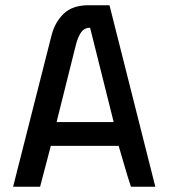

<svg xmlns="http://www.w3.org/2000/svg" viewBox="-20 -713 645 733"><path d="M177 -579Q190 -629 223.5 -661Q257 -693 318 -693H398L573 0H480Q467 -39 456 -77.5Q445 -116 433 -156H174L133 0H30ZM196 -247H414L324 -607Q301 -607 289 -588.5Q277 -570 270 -543Z"/></svg>

Font: Panefresco 600wt
Style: Regular
Weight: 600
Designer: Campivisivi
Foundry: Campivisivi & Chank Co
Version: Version 1.001